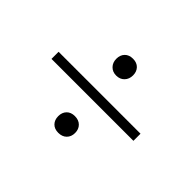

<svg xmlns="http://www.w3.org/2000/svg" viewBox="-91 -724 764 764"><g transform="rotate(45 291.0 -341.5)"><path d="M243 -504Q243 -525 255.5 -538Q268 -551 290 -551Q312 -551 324.5 -538Q337 -525 337 -504Q337 -483 324 -469.5Q311 -456 290 -456Q269 -456 256 -469.5Q243 -483 243 -504ZM61 -361H522V-321H61ZM241 -179Q241 -200 253.5 -213Q266 -226 288 -226Q310 -226 323 -213Q336 -200 336 -179Q336 -158 323 -145Q310 -132 288 -132Q266 -132 253.5 -145Q241 -158 241 -179Z"/></g></svg>

Font: Trirong Light
Style: Regular
Weight: 300
Designer: Katatrad Team
Foundry: CadsonDemak
Version: Version 1.001